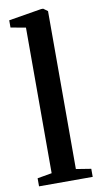

<svg xmlns="http://www.w3.org/2000/svg" viewBox="-92 -860 470 902"><g transform="rotate(-10 143.0 -409.0)"><path d="M87.5 -50.5V-745L16 -758V-792.5L173 -818.5H182.5L203 -803.5V-50L274.5 -38.5V0H18.5V-38.5Z"/></g></svg>

Font: Merriweather 72pt SemiBold
Style: Regular
Weight: 600
Version: Version 2.100